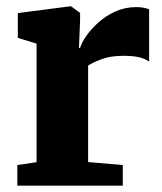

<svg xmlns="http://www.w3.org/2000/svg" viewBox="-20 -589 514 609"><path d="M35 0V-65.5L96 -74.5V-450.5L36.5 -469V-547.5L202.5 -569H205.5L234 -548V-524L230.5 -437H234Q238.5 -452.5 253.2 -474.2Q268 -496 291.5 -517.2Q315 -538.5 345.8 -552.5Q376.5 -566.5 412.5 -566.5Q426.5 -566.5 436.8 -564.2Q447 -562 453 -559.5V-393.5Q441 -402.5 422 -407.2Q403 -412 370.5 -412Q330.5 -412 302 -401.2Q273.5 -390.5 259.5 -381V-75L369.5 -65.5V0Z"/></svg>

Font: Merriweather Black
Style: Regular
Weight: 900
Designer: Eben Sorkin
Foundry: Eben Sorkin
Version: Version 2.200;gftools[0.9.31]